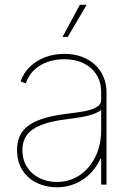

<svg xmlns="http://www.w3.org/2000/svg" viewBox="-20 -777 561 808"><path d="M219.2 11.2Q174.3 11.2 136 -6.8Q97.7 -24.9 74.7 -60.3Q51.8 -95.7 51.8 -146Q51.8 -174.3 60.8 -198.7Q69.8 -223.1 92.5 -242.7Q115.2 -262.2 155.5 -276.1Q195.8 -290 258.3 -297.9Q297.4 -302.2 331.1 -308.1Q364.7 -314 385.3 -325.4Q405.8 -336.9 405.8 -357.9V-388.2Q405.8 -430.7 386.5 -461.9Q367.2 -493.2 332.3 -510.5Q297.4 -527.8 250.5 -527.8Q210.9 -527.8 178 -515.6Q145 -503.4 122.1 -480.7Q99.1 -458 88.4 -426.3L66.9 -434.1Q78.6 -469.7 105.2 -495.6Q131.8 -521.5 169.2 -535.9Q206.5 -550.3 250.5 -550.3Q291.5 -550.3 324.5 -538.1Q357.4 -525.9 380.6 -503.9Q403.8 -481.9 416 -452.4Q428.2 -422.9 428.2 -388.2V0H405.8V-109.9H403.3Q386.7 -73.7 359.4 -46.4Q332 -19 296.4 -3.9Q260.7 11.2 219.2 11.2ZM219.2 -11.2Q271.5 -11.2 313.5 -38.6Q355.5 -65.9 380.6 -115.7Q405.8 -165.5 405.8 -231.4V-314Q395.5 -306.2 381.6 -300.3Q367.7 -294.4 350.3 -290Q333 -285.6 311.8 -282.5Q290.5 -279.3 266.1 -275.9Q193.4 -267.6 151.4 -250.2Q109.4 -232.9 91.8 -207Q74.2 -181.2 74.2 -146Q74.2 -105.5 93.3 -75Q112.3 -44.4 145.5 -27.8Q178.7 -11.2 219.2 -11.2ZM243.2 -621.6 315.9 -756.8H344.7L265.1 -621.6Z"/></svg>

Font: Inter 16pt Thin
Style: Regular
Weight: 250
Version: Version 4.001;git-66647c0bb